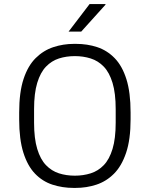

<svg xmlns="http://www.w3.org/2000/svg" viewBox="-20 -911 733 941"><path d="M341 10Q286 10 237 -6Q188 -22 151.5 -60Q115 -98 94.5 -163Q74 -228 74 -326V-360Q74 -459 95.5 -524Q117 -589 155 -626.5Q193 -664 241.5 -680Q290 -696 343 -696H352Q408 -696 456.5 -680Q505 -664 542 -626Q579 -588 599.5 -523Q620 -458 620 -360V-326Q620 -227 598 -162Q576 -97 538.5 -59.5Q501 -22 452.5 -6Q404 10 350 10ZM347 -50Q388 -50 424.5 -61.5Q461 -73 488.5 -101.5Q516 -130 531.5 -181Q547 -232 547 -310V-376Q547 -454 531.5 -505Q516 -556 488.5 -584.5Q461 -613 424.5 -624.5Q388 -636 347 -636Q305 -636 269 -624.5Q233 -613 205.5 -584.5Q178 -556 162.5 -505Q147 -454 147 -376V-310Q147 -232 162.5 -181Q178 -130 205.5 -101.5Q233 -73 269 -61.5Q305 -50 347 -50ZM316 -756 419 -891H497V-888L378 -756Z"/></svg>

Font: Chivo ExtraLight
Style: Regular
Weight: 250
Designer: Hector Gatti
Foundry: Omnibus-Type
Version: Version 2.002